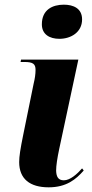

<svg xmlns="http://www.w3.org/2000/svg" viewBox="-20 -791 395 821"><path d="M234 -625C283 -625 331 -653 331 -708C331 -755 294 -771 253 -771C205 -771 159 -750 159 -687C159 -644 192 -625 234 -625ZM188 10C264 10 305 -24 338 -62L331 -71C310 -47 280 -20 253 -20C229 -20 221 -35 220 -61C220 -83 225 -115 233 -153L315 -536H70L68 -526H84C122 -526 132 -517 132 -492C132 -474 129 -454 124 -434L79 -213C67 -154 62 -122 62 -98C62 -26 108 10 188 10Z"/></svg>

Font: Noto Serif Display SemiCondensed ExtraBold
Style: Italic
Weight: 800
Width: 4
Italic angle: -12°
Designer: Monotype Design Team
Foundry: Monotype Imaging Inc.
Version: Version 2.009